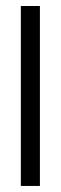

<svg xmlns="http://www.w3.org/2000/svg" viewBox="-20 -614 201 634"><path d="M48.8 -594.2H111.8V0H48.8Z"/></svg>

Font: Estedad
Style: regular
Weight: 400
Version: Version 0.7(Beta10)